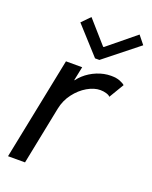

<svg xmlns="http://www.w3.org/2000/svg" viewBox="-142 -835 721 912"><g transform="rotate(20 218.5 -378.5)"><path d="M13.2 0 117.7 -517.6H199.7L185.1 -447.3H196.8L171.4 -418Q183.6 -448.7 210.7 -473.4Q237.8 -498 272.7 -512.2Q307.6 -526.4 343.3 -526.4Q370.6 -526.4 388.2 -519.3Q405.8 -512.2 413.6 -504.9L368.7 -429.7Q363.8 -436.5 349.1 -440.9Q334.5 -445.3 318.8 -445.3Q287.1 -445.3 253.2 -425.5Q219.2 -405.8 192.9 -371.1Q166.5 -336.4 157.7 -292L99.1 0ZM242.7 -578.1 118.7 -714.8 159.7 -756.8 259.8 -643.1H263.7L402.8 -756.8L436.5 -714.8L264.6 -578.1Z"/></g></svg>

Font: Reddit Sans
Style: Italic
Weight: 400
Italic angle: -11.25°
Designer: Stephen Hutchings
Version: Version 1.013